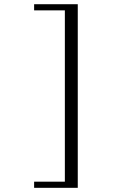

<svg xmlns="http://www.w3.org/2000/svg" viewBox="-20 -816 540 915"><path d="M142.6 -795.9V-766.6H289.1V49.8H142.6V79.1H350.6V-795.9Z"/></svg>

Font: Batang
Style: Regular
Weight: 400
Version: Version 2.21